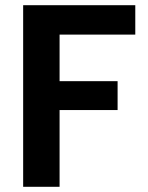

<svg xmlns="http://www.w3.org/2000/svg" viewBox="-20 -718 570 738"><path d="M500 -698V-585H209V-406H432V-295H209V0H69V-698Z"/></svg>

Font: Fz Poppins SemBd
Style: Regular
Weight: 600
Designer: Ninad Kale (Devanagari), Jonny Pinhorn (Latin)
Foundry: Indian Type Foundry
Version: Vit hóa bi Vntype.Com & FontZin.Com